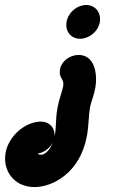

<svg xmlns="http://www.w3.org/2000/svg" viewBox="-204 -519 464 765"><path d="M139 -499.1C104.3 -499.1 68 -470.6 61.1 -431.4C60.4 -427.5 60.1 -423.6 60.1 -419.7C60.1 -390.2 80.2 -364.5 115.2 -364.5C148.6 -364.5 186.7 -390.9 193.8 -431.4C194.5 -435.2 194.9 -439.1 194.9 -442.9C194.9 -472.8 174.2 -499.1 139 -499.1ZM-32 96.1C-34.4 96.8 -38.3 97.6 -41.7 97.6C-48.3 97.6 -52.3 95 -53.4 93C-31.4 89.2 -7 74.1 6.2 48.6C-3.8 74.6 -17.5 90 -32 96.1ZM-40.2 -34.5H-44.6L-45.3 -34.5C-110.9 -30.7 -170.8 28.2 -181.7 89.5C-183 97.4 -183.7 105.1 -183.7 112.7C-183.7 174.4 -139.2 226.4 -66.1 226.4C3.7 226.4 116.1 171.4 142.8 19.9C149.6 -18.5 149.2 -60.3 154.5 -90.6C158.2 -111.4 169.5 -134.5 176 -171.3C177.8 -181.5 178.8 -192.5 178.8 -203.6C178.8 -250.8 160.7 -300 109.3 -300H108.4C74.7 -300 40.9 -275.5 35.3 -243.9C34.5 -239.1 34.1 -234.9 34.1 -231.2C34.1 -208.2 48.5 -204.7 48.5 -184C48.5 -181.1 48.2 -177.9 47.6 -174.2C44.4 -156.3 31 -123.4 24.7 -87.5C17.3 -45.4 20.1 -12.8 15.2 15.3C14.8 17.3 14.3 20.1 13.2 25C13.4 23.1 13.5 21.1 13.5 19.2C13.5 -9.3 -6.1 -34.5 -40.2 -34.5Z"/></svg>

Font: TudorRose
Style: BoldOblique
Weight: 500
Version: Version 001.000